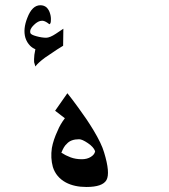

<svg xmlns="http://www.w3.org/2000/svg" viewBox="-20 -706 662 750"><path d="M386.7 -110.4Q411.1 -30.3 396 -2.9Q380.9 24.4 317.4 24.4Q270.5 24.4 237.3 6.8Q199.2 -13.7 186.5 -53.7Q176.8 -88.9 182.6 -127.9Q188.5 -160.2 205.1 -195.3Q214.8 -219.7 233.4 -244.1L195.3 -273.4L243.2 -341.8Q260.7 -320.3 286.1 -285.2Q319.3 -240.2 344.7 -198.2Q377 -144.5 386.7 -110.4ZM351.6 -115.2Q345.7 -131.8 323.2 -147Q300.8 -162.1 289.1 -162.1Q256.8 -162.1 241.2 -144.5Q229.5 -134.8 219.7 -109.4Q236.3 -98.6 255.9 -91.3Q275.4 -84 299.8 -84Q320.3 -84 335 -93.3Q349.6 -102.5 351.6 -115.2ZM226.6 -527.3 203.1 -512.7Q171.9 -492.2 155.3 -480.5Q127.9 -460 118.2 -446.3L113.3 -462.9Q112.3 -471.7 114.3 -492.2Q115.2 -500 118.2 -513.7Q106.4 -518.6 97.7 -527.3Q85 -540 79.1 -558.6Q69.3 -592.8 86.9 -636.7Q105.5 -685.5 137.7 -685.5Q152.3 -685.5 162.1 -676.8Q171.9 -667 175.8 -652.3Q179.7 -639.6 178.7 -626Q178.7 -613.3 172.9 -611.3Q167 -616.2 165 -617.2Q153.3 -625 144.5 -625Q128.9 -625 112.3 -608.4Q94.7 -591.8 98.6 -577.1Q100.6 -570.3 122.1 -564.5Q143.6 -558.6 160.2 -558.6Q174.8 -558.6 198.2 -574.2L227.5 -593.8Z"/></svg>

Font: Thabit-Bold-Oblique
Style: Bold Oblique
Weight: 700
Designer: Regenerated by Nadim Shaikli
Foundry: MAK Alagha
Version: 0.01